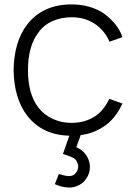

<svg xmlns="http://www.w3.org/2000/svg" viewBox="-20 -598 608 868"><path d="M474 -151 533.5 -130Q500 -57.5 446 -24Q399 6.5 345 12.5L325 67.5Q358.5 81.5 375 112.5Q386.5 134 386.5 156.5Q386.5 186.5 370 209.5Q358.5 228 337 239Q315.5 250 293.5 250L283.5 249Q259.5 248.5 228 234.5L246 188.5Q267 195.5 285.5 198Q314.5 200 326 179Q333.5 168 333.5 154Q333.5 145 329 136.5Q323.5 122.5 312 116Q306 113 299 110Q292 107 285.2 104.8Q278.5 102.5 273 100.8Q267.5 99 264.5 98L293.5 15.5Q171 12.5 103 -75Q43.5 -152.5 41.5 -281Q43.5 -410 103 -487.5Q174 -578 303 -578Q382 -578 441.5 -542.5Q473 -521.5 497.5 -493Q522 -464.5 533.5 -430L475 -409.5Q464.5 -435 446.2 -456.5Q428 -478 406.5 -491.5Q363.5 -520 303 -520Q256 -520 216.5 -502.2Q177 -484.5 153 -450Q106.5 -389 106.5 -281Q106.5 -173 153 -112.5Q178.5 -79 218 -60.8Q257.5 -42.5 303 -42.5Q362.5 -42.5 407.5 -71Q447.5 -95.5 474 -151Z"/></svg>

Font: Russisch Sans Light
Style: Regular
Weight: 300
Designer: Michael Sharanda (font) & Cristiano Sobral (main changes)
Foundry: Michael Sharanda
Version: Version 2.00;September 8, 2020;FontCreator 13.0.0.2681 64-bi